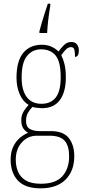

<svg xmlns="http://www.w3.org/2000/svg" viewBox="-20 -786 467 1047"><path d="M195 -616Q200 -637 208.5 -664.5Q217 -692 225.5 -719Q234 -746 241 -766H254V-753Q248 -719 243.5 -681Q239 -643 237 -606H195ZM201 241Q117 241 77.5 198.5Q38 156 38 85Q38 42 53 12Q68 -18 90.5 -36Q113 -54 134 -62Q119 -69 107.5 -85Q96 -101 96 -131Q96 -158 109.5 -179.5Q123 -201 136 -214Q105 -232 87.5 -272Q70 -312 70 -362Q70 -453 106.5 -497.5Q143 -542 209 -542Q238 -542 261.5 -531Q285 -520 299 -505Q312 -523 328.5 -540Q345 -557 369 -557Q390 -557 400 -543.5Q410 -530 410 -512Q410 -476 389 -476Q389 -504 385 -516.5Q381 -529 367 -529Q354 -529 342 -518.5Q330 -508 314 -485Q324 -466 331.5 -437Q339 -408 339 -363Q339 -285 306.5 -240.5Q274 -196 209 -196Q198 -196 181.5 -198Q165 -200 157 -203Q143 -189 132.5 -171Q122 -153 122 -126Q122 -95 142.5 -83Q163 -71 197 -71H258Q325 -71 355 -33.5Q385 4 385 66Q385 146 337.5 193.5Q290 241 201 241ZM206 -220Q258 -220 284.5 -255Q311 -290 311 -365Q311 -449 283.5 -483Q256 -517 204 -517Q157 -517 127.5 -481Q98 -445 98 -364Q98 -293 126 -256.5Q154 -220 206 -220ZM203 216Q284 216 320.5 174.5Q357 133 357 67Q357 10 333 -18Q309 -46 249 -46H182Q132 -46 99 -9.5Q66 27 66 85Q66 121 78.5 150.5Q91 180 120.5 198Q150 216 203 216Z"/></svg>

Font: Noto Serif Condensed Thin
Style: Regular
Weight: 100
Width: 3
Designer: Monotype Design Team
Foundry: Monotype Imaging Inc.
Version: Version 2.013; ttfautohint (v1.8.4.7-5d5b)